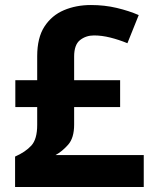

<svg xmlns="http://www.w3.org/2000/svg" viewBox="-20 -744 612 764"><path d="M342 -724Q396 -724 444.5 -712.5Q493 -701 532 -684L487 -572Q453 -586 419 -594.5Q385 -603 354 -603Q322 -603 298.5 -584.5Q275 -566 275 -519V-425H458V-318H275V-248Q275 -195 251 -168Q227 -141 201 -127H552V0H40V-121Q81 -139 104.5 -164.5Q128 -190 128 -247V-318H41V-425H128V-520Q128 -594 157 -638.5Q186 -683 234.5 -703.5Q283 -724 342 -724Z"/></svg>

Font: Noto Sans Lisu
Style: Regular
Weight: 400
Designer: Monotype Design Team. David Williams.
Foundry: Monotype Imaging Inc.
Version: Version 2.102